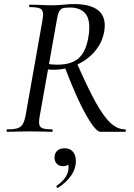

<svg xmlns="http://www.w3.org/2000/svg" viewBox="-20 -648 660 944"><path d="M16 -12Q49 -12 66 -17.5Q83 -23 91.5 -37Q100 -51 106 -81L188 -544Q192 -570 192 -576Q192 -598 178.5 -605.5Q165 -613 127 -613Q123 -613 123 -619Q123 -625 127 -625L173 -624Q211 -622 235 -622Q252 -622 266.5 -623Q281 -624 292 -625Q321 -628 342 -628Q495 -628 495 -523Q495 -508 492 -491Q482 -437 445.5 -394.5Q409 -352 355 -328.5Q301 -305 242 -305Q226 -305 208 -308L212 -335Q230 -330 261 -330Q330 -330 365.5 -360.5Q401 -391 414 -462Q419 -486 419 -513Q419 -565 393.5 -588Q368 -611 325 -611Q300 -611 288.5 -607.5Q277 -604 270 -589.5Q263 -575 258 -542L176 -81Q172 -62 172 -47Q172 -26 185.5 -19Q199 -12 235 -12Q239 -12 239 -6Q239 0 236 0Q206 0 190 -1L127 -2L63 -1Q46 0 16 0Q12 0 12 -6Q12 -12 16 -12ZM297 -322 356 -342Q411 -216 450.5 -145Q490 -74 524 -43Q558 -12 595 -12Q599 -12 599 -6Q599 0 595 0H474Q450 0 402.5 -84Q355 -168 297 -322ZM264 276Q260 276 258 271.5Q256 267 259 265Q317 225 317 175Q317 147 296 143L326 130Q327 169 291 169Q270 169 259 157Q248 145 248 127Q248 106 261 93.5Q274 81 298 81Q324 81 338.5 98Q353 115 353 143Q353 182 329.5 215.5Q306 249 266 275Z"/></svg>

Font: Cormorant Garamond Medium
Style: Italic
Weight: 500
Italic angle: -10°
Designer: Christian Thalmann (Catharsis Fonts)
Foundry: Catharsis Fonts
Version: Version 4.000